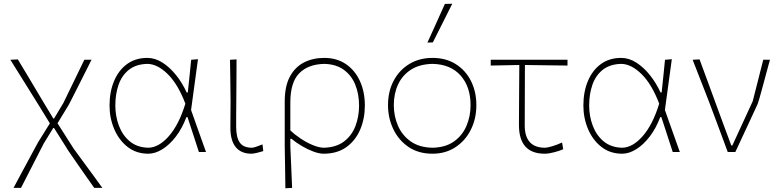

<svg xmlns="http://www.w3.org/2000/svg" viewBox="-20 -814 4175 1028"><path d="M52.5 192Q62.5 173 78.5 143.2Q94.5 113.5 112.2 80.5Q130 47.5 146 17.8Q162 -12 172.8 -31.8Q183.5 -51.5 185 -54L247 -153.5L186.5 -252Q149.5 -311.5 111 -373Q72.5 -434.5 35.5 -494L75.5 -496Q97 -460.5 124.8 -414Q152.5 -367.5 179 -323.2Q205.5 -279 223 -249.5L265.5 -179.5H269.5L319 -262Q353.5 -333 382 -391.8Q410.5 -450.5 431.5 -494H470Q460 -474 445 -444.2Q430 -414.5 413.8 -382.2Q397.5 -350 383 -321.2Q368.5 -292.5 358.8 -273.5Q349 -254.5 347.5 -252L288 -154L374.5 -18Q409 29 434.5 63.8Q460 98.5 482 128.5Q504 158.5 528 192H484.5Q467 167 444.2 134.8Q421.5 102.5 399.8 71.2Q378 40 363 18Q348 -4 345.5 -7.5L269.5 -128.5H265L214 -45.5Q180 21 148 83.5Q116 146 92.5 192Z M774 9Q709.5 9 663 -27.5Q616.5 -64 591.5 -123Q566.5 -182 566.5 -249Q566.5 -322.5 590.8 -380.2Q615 -438 660.2 -471Q705.5 -504 769 -504Q810.5 -504 850 -478.8Q889.5 -453.5 923 -411.5Q956.5 -369.5 979.5 -319H985.5Q991 -369.5 995.5 -413.5Q1000 -457.5 1003.5 -494L1040 -497Q1031 -430 1021.5 -361Q1012 -292 1003 -225Q1022.5 -169 1042.8 -112.8Q1063 -56.5 1083 0H1045Q1029.5 -47 1014.5 -93.5Q999.5 -140 984 -187H978Q955.5 -127 921.8 -83Q888 -39 849.5 -15Q811 9 774 9ZM774 -23Q830.5 -24 884.2 -85.2Q938 -146.5 972.5 -259Q932.5 -364 877.5 -417.8Q822.5 -471.5 769 -472Q708.5 -470.5 670.5 -440.5Q632.5 -410.5 615 -360.5Q597.5 -310.5 597.5 -249Q597.5 -192 616.8 -140.8Q636 -89.5 675.2 -57Q714.5 -24.5 774 -23Z M1326 9Q1271.5 9 1242.5 -26Q1213.5 -61 1213.5 -130Q1213.5 -173.5 1214 -205Q1214.5 -236.5 1214.5 -271Q1214 -332.5 1213.2 -385.2Q1212.5 -438 1211.5 -494L1246.5 -496Q1246.5 -446 1246 -388Q1245.5 -330 1245.2 -277.5Q1245 -225 1244.5 -191V-135Q1244.5 -78.5 1263.8 -50.8Q1283 -23 1329 -23Q1336.5 -23 1352.5 -28.5Q1368.5 -34 1385.5 -41L1389.5 -5Q1378 -1 1357.2 4Q1336.5 9 1326 9Z M1508 194Q1507.5 141.5 1506.5 88.2Q1505.5 35 1504.5 -29V-271Q1504.5 -352.5 1532.2 -404Q1560 -455.5 1607.8 -479.8Q1655.5 -504 1716 -504Q1783 -504 1831.8 -471Q1880.5 -438 1907 -380.2Q1933.5 -322.5 1933.5 -249Q1933.5 -179.5 1908.8 -120.8Q1884 -62 1834.8 -26.5Q1785.5 9 1712.5 9Q1689.5 9 1658.8 -2.2Q1628 -13.5 1596.8 -31.8Q1565.5 -50 1540.5 -71H1534.5V-29Q1537 32 1539.5 84.8Q1542 137.5 1544 192ZM1712.5 -23Q1779.5 -24.5 1821.5 -56.2Q1863.5 -88 1883 -139Q1902.5 -190 1902.5 -249Q1902.5 -310.5 1882.2 -360.5Q1862 -410.5 1820.5 -440.5Q1779 -470.5 1716 -472Q1629.5 -470 1582 -421.5Q1534.5 -373 1534.5 -265.5V-116Q1559 -92.5 1590.2 -71.8Q1621.5 -51 1653.8 -37.5Q1686 -24 1712.5 -23Z M2295.5 9Q2220.5 9 2167.2 -27.2Q2114 -63.5 2085.8 -122.8Q2057.5 -182 2057.5 -251Q2057.5 -325 2087.8 -382Q2118 -439 2171.8 -471.5Q2225.5 -504 2295.5 -504Q2367.5 -504 2420.2 -470.8Q2473 -437.5 2501.8 -380.2Q2530.5 -323 2530.5 -251Q2530.5 -178.5 2501 -119.5Q2471.5 -60.5 2418.5 -25.8Q2365.5 9 2295.5 9ZM2295.5 -23Q2366 -24.5 2411.2 -57Q2456.5 -89.5 2478 -141Q2499.5 -192.5 2499.5 -251Q2499.5 -349.5 2446 -409.8Q2392.5 -470 2295.5 -472Q2226.5 -470.5 2180.5 -441Q2134.5 -411.5 2111.5 -362Q2088.5 -312.5 2088.5 -251Q2088.5 -192.5 2110.8 -141Q2133 -89.5 2178.8 -57Q2224.5 -24.5 2295.5 -23ZM2268.5 -586Q2292 -637.5 2315.5 -689.5Q2339 -741.5 2362 -793L2401.5 -794Q2375.5 -742 2349.5 -690.2Q2323.5 -638.5 2297.5 -587Z M2896.5 9Q2758.5 9 2758.5 -145Q2758.5 -242 2759.5 -328Q2760.5 -414 2760.5 -466L2607.5 -463V-494H3018.5V-463Q2959.5 -464 2900.5 -464.5Q2841.5 -465 2790.5 -466Q2790.5 -385 2790 -304.5Q2789.5 -224 2789.5 -143Q2789.5 -23 2898.5 -23Q2910 -23 2936.8 -31Q2963.5 -39 2989.5 -51L2995.5 -15Q2978.5 -7 2948 1Q2917.5 9 2896.5 9Z M3311 9Q3246.5 9 3200 -27.5Q3153.5 -64 3128.5 -123Q3103.5 -182 3103.5 -249Q3103.5 -322.5 3127.8 -380.2Q3152 -438 3197.2 -471Q3242.5 -504 3306 -504Q3347.5 -504 3387 -478.8Q3426.5 -453.5 3460 -411.5Q3493.5 -369.5 3516.5 -319H3522.5Q3528 -369.5 3532.5 -413.5Q3537 -457.5 3540.5 -494L3577 -497Q3568 -430 3558.5 -361Q3549 -292 3540 -225Q3559.5 -169 3579.8 -112.8Q3600 -56.5 3620 0H3582Q3566.5 -47 3551.5 -93.5Q3536.5 -140 3521 -187H3515Q3492.5 -127 3458.8 -83Q3425 -39 3386.5 -15Q3348 9 3311 9ZM3311 -23Q3367.5 -24 3421.2 -85.2Q3475 -146.5 3509.5 -259Q3469.5 -364 3414.5 -417.8Q3359.5 -471.5 3306 -472Q3245.5 -470.5 3207.5 -440.5Q3169.5 -410.5 3152 -360.5Q3134.5 -310.5 3134.5 -249Q3134.5 -192 3153.8 -140.8Q3173 -89.5 3212.2 -57Q3251.5 -24.5 3311 -23Z M3876.5 0Q3859.5 -46.5 3841.5 -94.5Q3823.5 -142.5 3807 -187L3774 -275Q3753 -328.5 3731.2 -384.5Q3709.5 -440.5 3688.5 -494L3725.5 -496Q3744.5 -445.5 3766.8 -384.2Q3789 -323 3812.5 -259.5Q3836 -196 3857.5 -137L3895.5 -35H3901L4010 -271.5Q4024 -326 4038.2 -382Q4052.5 -438 4066.5 -494H4102.5Q4094.5 -465 4084 -426.2Q4073.5 -387.5 4063.5 -350.2Q4053.5 -313 4046 -287Q4038.5 -261 4036.5 -257Q4006.5 -192.5 3976.8 -128.2Q3947 -64 3917 0Z"/></svg>

Font: Commissioner Loud Thin
Style: Regular
Weight: 100
Designer: Kostas Bartsokas
Foundry: Kostas Bartsokas
Version: Version 1.000; ttfautohint (v1.8.3)